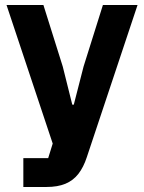

<svg xmlns="http://www.w3.org/2000/svg" viewBox="-20 -545 574 765"><path d="M313 -280 390 -525H528L326 81Q313 121 292.5 147.5Q272 174 241 187Q210 200 165 200H73V85H172L190 27L6 -525H153L230 -280L268 -128H274Z"/></svg>

Font: IBM Plex Sans Var
Style: Regular
Weight: 400
Designer: Mike Abbink, Paul van der Laan, Pieter van Rosmalen
Foundry: Bold Monday
Version: Version 3.000